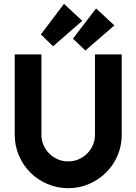

<svg xmlns="http://www.w3.org/2000/svg" viewBox="-20 -985 714 1005"><path d="M617.2 -279.8Q617.2 -221.7 595.2 -170.7Q573.2 -119.6 535.2 -81.8Q497.1 -43.9 446 -22Q395 0 336.9 0Q278.8 0 227.8 -22Q176.8 -43.9 138.9 -81.8Q101.1 -119.6 79.1 -170.7Q57.1 -221.7 57.1 -279.8V-700.2H196.8V-279.8Q196.8 -251 207.8 -225.6Q218.8 -200.2 237.8 -181.2Q256.8 -162.1 282.5 -151.1Q308.1 -140.1 336.9 -140.1Q365.7 -140.1 391.4 -151.1Q417 -162.1 436 -181.2Q455.1 -200.2 466.1 -225.6Q477.1 -251 477.1 -279.8V-700.2H617.2ZM257.8 -742.7 193.8 -804.7 314.9 -964.8 410.6 -876ZM426.8 -720.7 361.8 -782.7 482.9 -940.9 578.6 -852.1Z"/></svg>

Font: Righteous
Style: Regular
Weight: 400
Version: Version 1.000